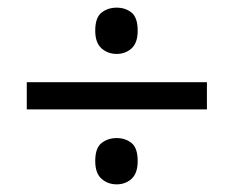

<svg xmlns="http://www.w3.org/2000/svg" viewBox="-20 -603 612 502"><path d="M285 -462Q262 -462 245.5 -476.5Q229 -491 229 -523Q229 -557 245.5 -570Q262 -583 285 -583Q308 -583 324 -570Q340 -557 340 -523Q340 -491 324 -476.5Q308 -462 285 -462ZM50 -317V-388H521V-317ZM285 -121Q262 -121 245.5 -135.5Q229 -150 229 -182Q229 -216 245.5 -229Q262 -242 285 -242Q308 -242 324 -229Q340 -216 340 -182Q340 -150 324 -135.5Q308 -121 285 -121Z"/></svg>

Font: Noto Sans Tifinagh Azawagh
Style: Regular
Weight: 400
Designer: JamraPatel
Foundry: JamraPatel LLC
Version: Version 2.006; ttfautohint (v1.8.4.7-5d5b)